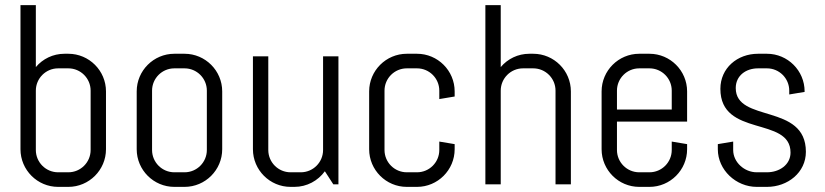

<svg xmlns="http://www.w3.org/2000/svg" viewBox="-20 -720 3223 750"><path d="M394 -137V-363C394 -444 328 -510 247 -510H232C187 -510 147 -490 120 -458V-700H60V-137C60 -56 126 10 207 10H247C328 10 394 -56 394 -137ZM334 -134C334 -86 295 -47 247 -47H207C159 -47 120 -86 120 -134V-366C120 -414 159 -453 207 -453H247C295 -453 334 -414 334 -366Z M848 -137V-363C848 -444 782 -510 701 -510H661C580 -510 514 -444 514 -363V-137C514 -56 580 10 661 10H701C782 10 848 -56 848 -137ZM788 -134C788 -86 749 -47 701 -47H661C613 -47 574 -86 574 -134V-366C574 -414 613 -453 661 -453H701C749 -453 788 -414 788 -366Z M1302 0V-500H1242V-134C1242 -86 1203 -47 1155 -47H1115C1067 -47 1028 -86 1028 -134V-500H968V-137C968 -56 1034 10 1115 10H1130C1179 10 1222 -14 1249 -51L1282 0Z M1756 -137V-157L1696 -167V-134C1696 -86 1657 -47 1609 -47H1569C1521 -47 1482 -86 1482 -134V-366C1482 -414 1521 -453 1569 -453H1609C1657 -453 1696 -414 1696 -366V-333L1756 -343V-363C1756 -444 1690 -510 1609 -510H1569C1488 -510 1422 -444 1422 -363V-137C1422 -56 1488 10 1569 10H1609C1690 10 1756 -56 1756 -137Z M2210 0V-363C2210 -444 2144 -510 2063 -510H2048C2003 -510 1963 -490 1936 -458V-700H1876V0H1936V-366C1936 -414 1975 -453 2023 -453H2063C2111 -453 2150 -414 2150 -366V0Z M2664 -137V-157L2604 -167V-134C2604 -86 2565 -47 2517 -47H2477C2429 -47 2390 -86 2390 -134V-245H2664V-363C2664 -444 2598 -510 2517 -510H2477C2396 -510 2330 -444 2330 -363V-137C2330 -56 2396 10 2477 10H2517C2598 10 2664 -56 2664 -137ZM2604 -292H2390V-366C2390 -414 2429 -453 2477 -453H2517C2565 -453 2604 -414 2604 -366Z M3128 -127C3128 -318 2854 -239 2854 -376C2854 -424 2893 -453 2941 -453H2976C3024 -453 3063 -414 3063 -366V-351L3123 -361V-363C3123 -444 3057 -510 2976 -510H2941C2860 -510 2794 -454 2794 -373C2794 -182 3068 -267 3068 -124C3068 -76 3024 -47 2976 -47H2936C2888 -47 2844 -86 2844 -134V-167L2784 -157V-137C2784 -56 2855 10 2936 10H2976C3057 10 3128 -46 3128 -127Z"/></svg>

Font: Abel
Style: Regular
Weight: 400
Designer: Matthew Desmond
Foundry: Matthew Desmond
Version: Version 1.002